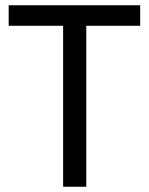

<svg xmlns="http://www.w3.org/2000/svg" viewBox="-20 -710 566 730"><path d="M220 0V-612H13V-690H513V-612H308V0Z"/></svg>

Font: Cairo Play Medium
Style: Regular
Weight: 500
Version: Version 3.119